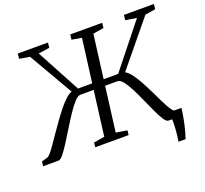

<svg xmlns="http://www.w3.org/2000/svg" viewBox="-179 -919 1329 1245"><g transform="rotate(-20 485.0 -296.0)"><path d="M847.5 151Q850.5 133 853 112Q855.5 91 857 70.2Q858.5 49.5 859 31.2Q859.5 13 858 0L801 -49H940.5Q934 1.5 926 40Q918 78.5 910.2 105.8Q902.5 133 896.5 151ZM-31.5 0 -28 -31.5 13 -43.5Q23 -46.5 38 -64.8Q53 -83 72.8 -111.5Q92.5 -140 115.5 -173.5Q140 -208.5 165.5 -244.2Q191 -280 216.2 -311.2Q241.5 -342.5 264.8 -364Q288 -385.5 307.5 -391.5L131.5 -695.5L60 -708L63.5 -743H272L268.5 -708L191.5 -697L353 -396H451L490 -696.5L421.5 -708L426 -743H646L642.5 -708L568.5 -696.5L530 -396H630L869 -695.5L792 -708L796.5 -743H1003L999 -708L927.5 -696.5L676 -390.5Q692.5 -382 709.2 -362Q726 -342 742.5 -314.5Q759 -287 775.2 -255.5Q791.5 -224 807 -192Q820 -164.5 832.2 -139.2Q844.5 -114 855.8 -94Q867 -74 876.5 -61.8Q886 -49.5 893.5 -46.5L935.5 -35L932 0H832.5Q819.5 0 803 -25.5Q786.5 -51 767.8 -91.2Q749 -131.5 729 -176.5Q709 -221.5 688.5 -262Q668 -302.5 648.2 -327.8Q628.5 -353 610.5 -353H524.5L485 -44L562 -31.5L558 0H328L331.5 -31.5L406 -44L445.5 -353H354Q336.5 -353 313 -327.8Q289.5 -302.5 262.5 -262Q235.5 -221.5 208 -176.5Q180.5 -131.5 155 -91.2Q129.5 -51 109 -25.5Q88.5 0 75.5 0Z"/></g></svg>

Font: Merriweather 48pt Light
Style: Italic
Weight: 300
Italic angle: -7.8°
Version: Version 2.101